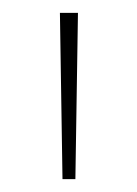

<svg xmlns="http://www.w3.org/2000/svg" viewBox="-20 -734 212 298"><path d="M97 -456H77L73 -714H101Z"/></svg>

Font: Noto Sans UI Thin
Style: Regular
Weight: 250
Designer: Monotype Design Team
Foundry: Monotype Imaging Inc.
Version: Version 1.001